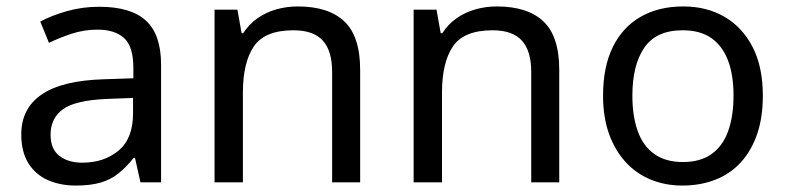

<svg xmlns="http://www.w3.org/2000/svg" viewBox="-20 -566 2442 596"><path d="M288 -545Q386 -545 433 -502Q480 -459 480 -365V0H416L399 -76H395Q372 -47 347.5 -27.5Q323 -8 291.5 1Q260 10 215 10Q167 10 128.5 -7Q90 -24 68 -59.5Q46 -95 46 -149Q46 -229 109 -272.5Q172 -316 303 -320L394 -323V-355Q394 -422 365 -448Q336 -474 283 -474Q241 -474 203 -461.5Q165 -449 132 -433L105 -499Q140 -518 188 -531.5Q236 -545 288 -545ZM314 -259Q214 -255 175.5 -227Q137 -199 137 -148Q137 -103 164.5 -82Q192 -61 235 -61Q303 -61 348 -98.5Q393 -136 393 -214V-262Z M904 -546Q1000 -546 1049 -499.5Q1098 -453 1098 -349V0H1011V-343Q1011 -408 982 -440Q953 -472 891 -472Q802 -472 768 -422Q734 -372 734 -278V0H646V-536H717L730 -463H735Q753 -491 779.5 -509.5Q806 -528 838 -537Q870 -546 904 -546Z M1522 -546Q1618 -546 1667 -499.5Q1716 -453 1716 -349V0H1629V-343Q1629 -408 1600 -440Q1571 -472 1509 -472Q1420 -472 1386 -422Q1352 -372 1352 -278V0H1264V-536H1335L1348 -463H1353Q1371 -491 1397.5 -509.5Q1424 -528 1456 -537Q1488 -546 1522 -546Z M2348 -269Q2348 -202 2330.5 -150.5Q2313 -99 2280.5 -63Q2248 -27 2201.5 -8.5Q2155 10 2098 10Q2045 10 2000 -8.5Q1955 -27 1922 -63Q1889 -99 1870.5 -150.5Q1852 -202 1852 -269Q1852 -358 1882 -419.5Q1912 -481 1968 -513.5Q2024 -546 2101 -546Q2174 -546 2229.5 -513.5Q2285 -481 2316.5 -419.5Q2348 -358 2348 -269ZM1943 -269Q1943 -206 1959.5 -159.5Q1976 -113 2011 -88Q2046 -63 2100 -63Q2154 -63 2189 -88Q2224 -113 2240.5 -159.5Q2257 -206 2257 -269Q2257 -333 2240 -378Q2223 -423 2188.5 -447.5Q2154 -472 2099 -472Q2017 -472 1980 -418Q1943 -364 1943 -269Z"/></svg>

Font: usinhala25
Style: Book
Weight: 400
Designer: Jelle Bosma - Monotype Design Team
Foundry: Monotype Imaging Inc.
Version: Version 2.003